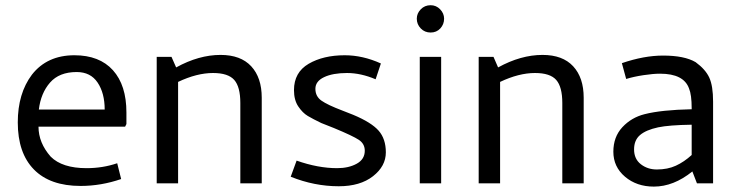

<svg xmlns="http://www.w3.org/2000/svg" viewBox="-20 -696 2792 729"><path d="M460 -268.8V-225L455 -215H126.2Q126.2 -153.8 172.5 -101.2Q216.2 -57.5 308.8 -57.5Q370 -57.5 425 -76.2L440 -16.2Q363.8 10 286.2 10Q170 10 108.8 -52.5Q47.5 -115 47.5 -231.2Q47.5 -341.2 101.2 -412.5Q158.8 -486.2 262.5 -486.2Q357.5 -486.2 408.8 -429.4Q460 -372.5 460 -268.8ZM271.2 -422.5Q205 -422.5 170 -382.5Q135 -342.5 127.5 -280H377.5Q377.5 -342.5 350.6 -382.5Q323.8 -422.5 271.2 -422.5Z M788.8 -418.8Q727.5 -418.8 656.2 -385V0H575V-480H631.2L648.8 -440Q735 -487.5 817.5 -487.5Q893.8 -487.5 933.8 -444.4Q973.8 -401.2 973.8 -325V0H892.5V-305Q892.5 -366.2 869.4 -392.5Q846.2 -418.8 788.8 -418.8Z M1365 -123.8Q1365 -150 1342.5 -165Q1320 -180 1247.5 -210L1200 -228.8Q1168.8 -243.8 1148.8 -255.6Q1128.8 -267.5 1112.5 -291.9Q1096.2 -316.2 1096.2 -353.8Q1096.2 -421.2 1151.9 -453.8Q1207.5 -486.2 1288.8 -486.2Q1357.5 -486.2 1426.2 -455L1406.2 -395Q1350 -418.8 1297.5 -418.8Q1243.8 -418.8 1210.6 -403.1Q1177.5 -387.5 1177.5 -358.8Q1177.5 -330 1200.6 -313.8Q1223.8 -297.5 1280 -276.2L1321.2 -260Q1390 -231.2 1417.5 -200Q1445 -168.8 1445 -117.5Q1445 -65 1396.2 -26.9Q1347.5 11.2 1266.2 11.2Q1173.8 11.2 1083.8 -25L1106.2 -86.2Q1187.5 -57.5 1260 -57.5Q1303.8 -57.5 1334.4 -74.4Q1365 -91.2 1365 -123.8Z M1562.5 -625Q1562.5 -645 1577.5 -660.6Q1592.5 -676.2 1615 -676.2Q1636.2 -676.2 1651.2 -660.6Q1666.2 -645 1666.2 -625Q1666.2 -603.8 1651.9 -588.1Q1637.5 -572.5 1615 -572.5Q1592.5 -572.5 1577.5 -588.1Q1562.5 -603.8 1562.5 -625ZM1655 0H1573.8V-480H1655Z M2011.2 -418.8Q1950 -418.8 1878.8 -385V0H1797.5V-480H1853.8L1871.2 -440Q1957.5 -487.5 2040 -487.5Q2116.2 -487.5 2156.2 -444.4Q2196.2 -401.2 2196.2 -325V0H2115V-305Q2115 -366.2 2091.9 -392.5Q2068.8 -418.8 2011.2 -418.8Z M2357.5 -396.2 2341.2 -456.2Q2425 -485 2497.5 -485Q2578.8 -485 2621.2 -460Q2658.8 -432.5 2673.1 -401.2Q2687.5 -370 2687.5 -310V0H2626.2L2608.8 -45Q2537.5 12.5 2462.5 12.5Q2397.5 12.5 2353.1 -25Q2308.8 -62.5 2308.8 -120Q2308.8 -176.2 2343.1 -213.1Q2377.5 -250 2427.5 -262.5Q2491.2 -278.8 2606.2 -281.2V-285Q2606.2 -336.2 2596.2 -360Q2576.2 -416.2 2486.2 -416.2Q2460 -416.2 2423.1 -410.6Q2386.2 -405 2357.5 -396.2ZM2606.2 -107.5V-222.5Q2520 -221.2 2478.8 -212.5Q2432.5 -202.5 2410 -183.1Q2387.5 -163.8 2387.5 -128.8Q2387.5 -92.5 2413.1 -72.5Q2438.8 -52.5 2473.8 -52.5Q2515 -52.5 2546.2 -66.9Q2577.5 -81.2 2606.2 -107.5Z"/></svg>

Font: Cambay
Style: Regular
Weight: 400
Designer: Pooja Saxena
Foundry: Pooja Saxena
Version: Version 1.181;PS 001.181;hotconv 1.0.70;makeotf.lib2.5.58329